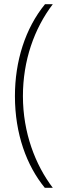

<svg xmlns="http://www.w3.org/2000/svg" viewBox="-20 -735 309 913"><path d="M51 -278C51 -98 107 53 193 158H231C148 49 89 -104 89 -278C89 -446 142 -598 231 -715H194C100 -600 51 -444 51 -278Z"/></svg>

Font: Noto Sans Armenian ExtraCondensed ExtraLight
Style: Regular
Weight: 200
Width: 2
Designer: Monotype Design Team
Foundry: Monotype Imaging Inc.
Version: Version 2.008